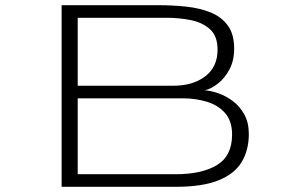

<svg xmlns="http://www.w3.org/2000/svg" viewBox="-20 -720 1140 740"><path d="M217.5 0V-700H589.5Q645 -700 697.2 -694.5Q749.5 -689 791.2 -672.2Q833 -655.5 857.8 -622Q882.5 -588.5 882.5 -532.5Q882.5 -486.5 864.2 -452.2Q846 -418 819.5 -397.5Q793 -377 769 -372Q793 -370.5 822.2 -360.2Q851.5 -350 878.2 -329.8Q905 -309.5 922 -278.2Q939 -247 939 -203.5Q939 -141 911.2 -95.2Q883.5 -49.5 821.8 -24.8Q760 0 657.5 0ZM279.5 -389.5H647Q723.5 -389.5 771 -425.8Q818.5 -462 818.5 -528.5Q818.5 -581 789.5 -607.2Q760.5 -633.5 715.2 -642.5Q670 -651.5 621 -651.5H279.5ZM279.5 -48.5H657Q758.5 -48.5 816.5 -84Q874.5 -119.5 874.5 -201.5Q874.5 -254 847 -284.8Q819.5 -315.5 776.2 -328.2Q733 -341 686 -341H279.5Z"/></svg>

Font: Trispace Expanded ExtraLight
Style: Regular
Weight: 200
Width: 7
Designer: Tyler Finck
Foundry: Etcetera Type Company
Version: Version 1.210; ttfautohint (v1.8.3)